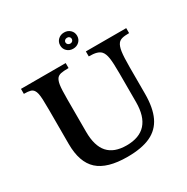

<svg xmlns="http://www.w3.org/2000/svg" viewBox="-211 -1142 1302 1335"><g transform="rotate(-30 440.0 -475.0)"><path d="M757 -522V-310Q757 -197 723.5 -126.5Q690 -56 619 -23Q548 10 433 10Q272 10 197.5 -57.5Q123 -125 123 -273V-547Q123 -599 121.5 -630Q120 -661 116 -678.5Q112 -696 105 -706Q96 -720 79 -725Q62 -730 27 -730V-770H386V-730Q344 -730 324 -725.5Q304 -721 293 -708Q280 -692 275 -658.5Q270 -625 270 -547V-285Q270 -172 319 -117Q368 -62 468 -62Q674 -62 674 -291V-522Q674 -605 668 -644.5Q662 -684 645 -703Q632 -717 609.5 -723.5Q587 -730 548 -730V-770H872V-730Q835 -730 815 -724.5Q795 -719 784 -705Q769 -686 763 -645.5Q757 -605 757 -522ZM414 -895Q414 -923 433.5 -941.5Q453 -960 482 -960Q511 -960 530.5 -941.5Q550 -923 550 -895Q550 -867 530.5 -848.5Q511 -830 482 -830Q453 -830 433.5 -848.5Q414 -867 414 -895ZM456 -895Q456 -885 463.5 -878Q471 -871 482 -871Q493 -871 500 -878Q507 -885 507 -895Q507 -905 500 -911.5Q493 -918 482 -918Q471 -918 463.5 -911.5Q456 -905 456 -895Z"/></g></svg>

Font: Libre Baskerville
Style: Bold
Weight: 700
Designer: Pablo Impallari, Rodrigo Fuenzalida
Foundry: Pablo Impallari, Rodrigo Fuenzalida
Version: Version 1.051; ttfautohint (v1.8.4.7-5d5b)